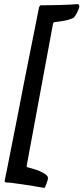

<svg xmlns="http://www.w3.org/2000/svg" viewBox="-20 -790 410 944"><path d="M172 -754Q176 -764 181 -764Q201 -764 226.5 -764.5Q252 -765 278 -765.5Q304 -766 327 -767.5Q350 -769 364 -770Q366 -768 368 -765.5Q370 -763 370 -758Q370 -754 366.5 -745Q363 -736 358.5 -727Q354 -718 349 -711Q344 -704 341 -702Q317 -691 289.5 -687Q262 -683 248 -681Q244 -681 241 -675L111 26Q110 31 117 33Q125 35 141 39.5Q157 44 174 51Q191 58 203.5 67Q216 76 216 86Q216 89 214 96.5Q212 104 209 112Q206 120 203 126.5Q200 133 198 134Q172 129 143 124.5Q114 120 87.5 116Q61 112 40 109.5Q19 107 10 107Q7 107 4.5 104.5Q2 102 3 98Q9 71 19 19.5Q29 -32 42 -97Q55 -162 69.5 -236Q84 -310 98 -383Q132 -554 172 -754Z"/></svg>

Font: Vermiglione
Style: Bold Italic
Weight: 700
Italic angle: -11°
Version: Version 1.000